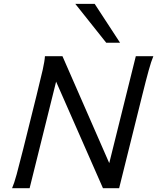

<svg xmlns="http://www.w3.org/2000/svg" viewBox="-20 -996 832 1016"><path d="M276.9 -564 136.7 0H43.9Q55.2 -25.9 68.1 -73.2Q81.1 -120.6 103 -208L173.3 -490.7Q195.8 -581.1 206.1 -627Q216.3 -672.9 217.8 -698.7H310.5L558.1 -132.8L698.7 -698.7H791.5Q780.3 -672.4 766.6 -622.8Q752.9 -573.2 732.4 -490.7L610.4 0H524.9ZM481 -975.6 615.2 -770H542L378.4 -975.6Z"/></svg>

Font: Lesson One
Style: Italic
Weight: 400
Italic angle: -14°
Designer: But Ko, Victor Gaultney, Annie Olsen, Julie Remington, Don Collingsworth, Eric Hays, Becca Hirsbrunner
Version: Version 1.100